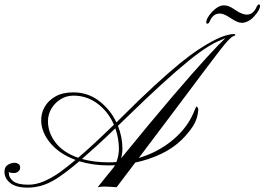

<svg xmlns="http://www.w3.org/2000/svg" viewBox="-20 -838 1185 860"><path d="M103.5 2.4Q51.8 2.4 25.9 -18.3Q0 -39.1 0 -68.8Q0 -90.8 15.4 -99.9Q30.8 -108.9 45.9 -108.9Q54.2 -108.9 62.3 -104Q70.3 -99.1 70.3 -86.9Q70.3 -77.6 62.3 -70.3Q54.2 -63 43 -63Q36.6 -63 30.5 -63.7Q24.4 -64.5 19.5 -67.9V-64.5Q19.5 -41 39.8 -25.9Q60.1 -10.7 107.4 -10.7Q140.1 -10.7 174.3 -24.9Q208.5 -39.1 245.6 -64.5Q263.7 -77.6 281.5 -91.8Q299.3 -106 318.4 -121.6Q247.6 -147.9 207.3 -195.1Q167 -242.2 164.6 -293.9Q163.1 -328.1 179.2 -357.7Q195.3 -387.2 228 -405.8Q260.7 -424.3 308.1 -424.3Q374 -424.3 424.3 -385.5Q474.6 -346.7 501.5 -289.6L514.6 -302.7Q605 -393.1 671.4 -454.1Q737.8 -515.1 785.6 -554Q833.5 -592.8 868.4 -615.7Q903.3 -638.7 930.2 -652.8Q966.3 -671.9 989.7 -678.7Q1013.2 -685.5 1025.4 -685.5Q1034.2 -685.5 1034.2 -681.2Q1034.2 -679.2 1024.4 -675.3Q1017.1 -672.9 1003.4 -658.7Q989.7 -644.5 963.4 -610.6Q937 -576.7 891.4 -515.9Q845.7 -455.1 775.1 -360.6Q704.6 -266.1 601.6 -130.4Q690.4 -156.7 757.3 -213.9Q824.2 -271 852.5 -346.2Q858.4 -360.8 860.4 -360.8Q861.8 -360.8 865 -356.7Q868.2 -352.5 868.2 -346.7Q865.2 -304.7 844.2 -272.7Q823.2 -240.7 793.9 -211.9Q754.9 -173.8 700.7 -148.2Q646.5 -122.6 585.9 -109.9L502.4 0.5Q487.3 -0.5 471.4 -1.5Q455.6 -2.4 445.8 -2.4Q437.5 -2.4 430.9 -1.5Q424.3 -0.5 417.5 0.5Q436 -22.9 454.1 -45.2Q472.2 -67.4 489.7 -88.9Q493.7 -94.7 495.1 -98.1Q487.3 -97.7 479.7 -97.4Q472.2 -97.2 464.4 -97.2Q428.7 -97.2 396.2 -102.1Q363.8 -106.9 335.4 -115.7Q300.8 -86.4 274.7 -66.9Q248.5 -47.4 229.5 -35.6Q198.2 -16.1 167 -6.8Q135.7 2.4 103.5 2.4ZM522.5 -128.9Q660.2 -297.9 754.2 -407.7Q848.1 -517.6 905.3 -579.8Q962.4 -642.1 989.3 -667Q973.6 -660.6 956.8 -653.3Q939.9 -646 916.5 -631.8Q877 -607.9 825 -565.7Q772.9 -523.4 702.9 -459.5Q632.8 -395.5 539.6 -304.7L508.3 -274.4Q518.1 -250 523.2 -224.1Q528.3 -198.2 528.3 -172.4Q528.3 -150.4 522.5 -128.9ZM330.1 -131.3Q363.8 -160.2 402.6 -196Q441.4 -231.9 490.2 -279.3Q465.3 -337.4 417.2 -373.5Q369.1 -409.7 309.1 -409.7Q277.8 -409.7 251.7 -393.6Q225.6 -377.4 210.2 -351.3Q194.8 -325.2 194.8 -294.9Q194.8 -244.1 228.5 -199.7Q262.2 -155.3 330.1 -131.3ZM467.3 -110.8Q484.9 -110.8 501.5 -112.3Q507.3 -127.4 510 -143.1Q512.7 -158.7 512.7 -169.4Q512.7 -217.8 496.6 -263.2Q452.1 -220.2 414.8 -186.3Q377.4 -152.3 347.2 -126Q400.4 -110.8 467.3 -110.8ZM908.7 -731.9Q903.8 -731.9 903.8 -737.3Q903.8 -756.8 929.7 -784.7Q957.5 -814 983.4 -814Q993.2 -814 1004.4 -810.1Q1015.6 -806.2 1033.7 -793.5Q1051.8 -781.2 1064.2 -776.9Q1076.7 -772.5 1085.4 -772.5Q1115.2 -772.5 1130.4 -809.6Q1135.3 -817.9 1139.2 -817.9Q1145 -817.9 1145 -812.5Q1145 -793.9 1118.7 -765.1Q1106 -750.5 1091.1 -743.2Q1076.2 -735.8 1064.5 -735.8Q1053.7 -735.8 1042.7 -740.2Q1031.7 -744.6 1009.3 -759.3Q993.2 -769.5 983.4 -773.4Q973.6 -777.3 963.9 -777.3Q933.1 -777.3 918.5 -740.2Q914.1 -731.9 908.7 -731.9Z"/></svg>

Font: Pinyon Script
Style: Regular
Weight: 400
Designer: Nicole Fally, Eben Sorkin
Foundry: Sorkin Type Co.
Version: Version 1.008; ttfautohint (v1.8.4.7-5d5b)